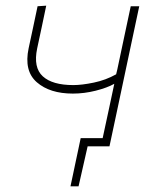

<svg xmlns="http://www.w3.org/2000/svg" viewBox="-20 -516 554 677"><path d="M228.5 141Q233 120 237.5 98.8Q242 77.5 246.5 56Q251 35 255.5 13.8Q260 -7.5 264.5 -29H342Q352.5 -77 363.2 -127.5Q374 -178 383 -220.5Q358 -206.5 317.5 -196.2Q277 -186 237 -186Q155.5 -186 109.8 -226Q64 -266 81 -346Q88.5 -381.5 96.5 -418.2Q104.5 -455 112.5 -494L143 -496Q135 -457.5 127 -419.8Q119 -382 111 -345Q97 -278 130.8 -247Q164.5 -216 238.5 -216Q269 -216 311 -224.8Q353 -233.5 389.5 -254L393.5 -270.5Q406.5 -332 417.8 -385Q429 -438 441 -494H471Q459 -438 447.8 -385Q436.5 -332 423.5 -270.5L413 -221Q400.5 -161 389.2 -108.8Q378 -56.5 366 0H289L257 141Z"/></svg>

Font: Commissioner Thin
Style: Italic
Weight: 100
Italic angle: -12°
Designer: Kostas Bartsokas
Foundry: Kostas Bartsokas
Version: Version 1.000; ttfautohint (v1.8.3)